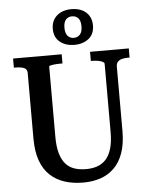

<svg xmlns="http://www.w3.org/2000/svg" viewBox="-62 -1006 830 1066"><g transform="rotate(-5 352.5 -472.5)"><path d="M226 -256Q226 -201 237 -163.5Q248 -126 268 -104Q288 -82 316.5 -72.5Q345 -63 381 -63Q416 -63 444 -73Q472 -83 492 -105Q512 -127 523 -164.5Q534 -202 534 -257V-637Q534 -642 528 -646Q522 -650 512 -653Q502 -656 490 -657.5Q478 -659 467 -659H459V-710H675V-659H664Q646 -659 631.5 -655Q617 -651 608.5 -641.5Q600 -632 600 -615V-257Q600 -185 582 -134Q564 -83 531 -51Q498 -19 454.5 -4.5Q411 10 359 10Q302 10 255.5 -5Q209 -20 175 -51.5Q141 -83 122.5 -134Q104 -185 104 -257V-624Q104 -645 86 -652Q68 -659 40 -659H30V-710H301V-659H293Q282 -659 270.5 -658.5Q259 -658 249 -656.5Q239 -655 232.5 -653.5Q226 -652 226 -649ZM329 -855Q329 -825 342 -810Q355 -795 376 -795Q398 -795 411 -810Q424 -825 424 -855Q424 -886 411 -900.5Q398 -915 376 -915Q355 -915 342 -900.5Q329 -886 329 -855ZM488 -855Q488 -807 456.5 -781.5Q425 -756 376 -756Q328 -756 296 -781.5Q264 -807 264 -855Q264 -887 279 -909.5Q294 -932 319 -943.5Q344 -955 376 -955Q409 -955 434 -943.5Q459 -932 473.5 -909.5Q488 -887 488 -855Z"/></g></svg>

Font: Roboto Serif 28pt Condensed Medium
Style: Regular
Weight: 500
Width: 3
Designer: Greg Gazdowicz
Foundry: Commercial Type
Version: Version 1.008